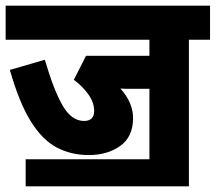

<svg xmlns="http://www.w3.org/2000/svg" viewBox="-20 -642 765 681"><path d="M71 -77H510V-327H460Q447 -327 433 -327Q419 -327 407 -328Q428 -305 440 -278.5Q452 -252 452 -223Q452 -157 406.5 -124.5Q361 -92 295 -92Q232 -92 181 -119Q130 -146 89 -212Q48 -278 15 -394L139 -430Q171 -321 202.5 -267Q234 -213 278 -213Q314 -213 314 -249Q314 -278 294 -306.5Q274 -335 242 -359L285 -444H510V-501H0V-622H725V-501H650V19H71Z"/></svg>

Font: Noto Sans Condensed ExtraBold
Style: Regular
Weight: 800
Width: 3
Designer: Monotype Design Team
Foundry: Monotype Imaging Inc.
Version: Version 2.013; ttfautohint (v1.8.4.7-5d5b)